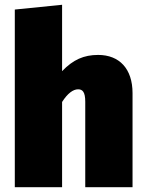

<svg xmlns="http://www.w3.org/2000/svg" viewBox="-20 -784 610 804"><path d="M391 -554C331 -554 286 -534 240 -486V-764L42 -744V0H240V-357C263 -393 286 -410 307 -410C325 -410 337 -400 337 -358V0H535V-394C535 -496 480 -554 391 -554Z"/></svg>

Font: Fira Sans Heavy
Style: Regular
Weight: 900
Designer: bBox Type GmbH & Carrois Corporate GbR & Edenspiekermann AG
Foundry: bBox Type GmbH & Carrois Corporate GbR & Edenspiekermann AG
Version: Version 4.300;PS 004.300;hotconv 1.0.88;makeotf.lib2.5.64775